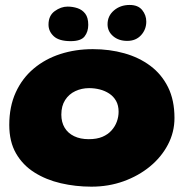

<svg xmlns="http://www.w3.org/2000/svg" viewBox="-20 -706 753 756"><path d="M340 29Q277.5 29 219.5 15.5Q161.5 2 115.8 -26.8Q70 -55.5 43.2 -101.8Q16.5 -148 16.5 -214Q16.5 -286.5 42 -342.2Q67.5 -398 112.8 -436Q158 -474 217.5 -493.2Q277 -512.5 345.5 -512.5Q411.5 -512.5 469.5 -496.2Q527.5 -480 572 -446.8Q616.5 -413.5 641.8 -362.5Q667 -311.5 667 -241.5Q667 -185.5 641.2 -136.5Q615.5 -87.5 570.5 -50.5Q525.5 -13.5 466.5 7.8Q407.5 29 340 29ZM329.5 -158Q361 -158 383 -167.2Q405 -176.5 419.2 -192.5Q433.5 -208.5 440.2 -227.5Q447 -246.5 447 -266Q447 -291 437 -308.8Q427 -326.5 410.2 -337.5Q393.5 -348.5 373 -353.8Q352.5 -359 331 -359Q301.5 -359 276.5 -347.2Q251.5 -335.5 236.5 -312.2Q221.5 -289 221.5 -254.5Q221.5 -225 234.5 -203.2Q247.5 -181.5 271.8 -169.8Q296 -158 329.5 -158ZM258.5 -544Q212.5 -544 191.8 -563.2Q171 -582.5 171 -609Q171 -644.5 195.5 -662.2Q220 -680 246 -680Q266.5 -680 285.2 -673.8Q304 -667.5 315.8 -652Q327.5 -636.5 327.5 -608Q327.5 -581 313 -562.5Q298.5 -544 258.5 -544ZM481 -545Q447 -545 425.2 -563.8Q403.5 -582.5 403.5 -610.5Q403.5 -643.5 428.8 -665Q454 -686.5 490.5 -686.5Q523.5 -686.5 539.8 -666.5Q556 -646.5 556 -621Q556 -590 535.5 -567.5Q515 -545 481 -545Z"/></svg>

Font: Gluten
Style: Bold
Weight: 700
Designer: Tyler Finck
Foundry: Etcetera Type Company
Version: Version 1.204